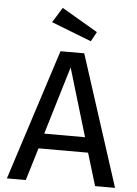

<svg xmlns="http://www.w3.org/2000/svg" viewBox="-61 -987 738 1033"><g transform="rotate(5 307.5 -470.0)"><path d="M439 -175.9H171.3L117.9 0H15.9L243.6 -706.7H371.8L600 0H492.3ZM194.9 -257.4H415.4L305.6 -624.6ZM235.4 -940 429.7 -826.2 401.5 -774.4 185.1 -858.5Z"/></g></svg>

Font: Fira Code Retina
Style: Regular
Weight: 450
Monospace: yes
Designer: Carrois Corporate, Edenspiekermann AG, Nikita Prokopov
Foundry: Carrois Corporate, Edenspiekermann AG, Nikita Prokopov
Version: Version 6.002